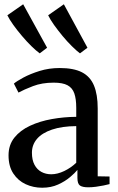

<svg xmlns="http://www.w3.org/2000/svg" viewBox="-20 -869 552 899"><path d="M177.5 10Q136 10 100.2 -6.5Q64.5 -23 42.2 -56.8Q20 -90.5 20 -141.5Q20 -190.5 47.5 -224.8Q75 -259 120.8 -280.2Q166.5 -301.5 222.8 -311.5Q279 -321.5 337 -322V-364Q337 -405.5 328 -431.5Q319 -457.5 296.2 -469.8Q273.5 -482 231.5 -482Q177 -482 134.5 -465.8Q92 -449.5 66.5 -435.5L45 -477.5Q57.5 -488.5 89.5 -505.8Q121.5 -523 165.5 -536.8Q209.5 -550.5 259.5 -550.5Q325 -550.5 363.8 -530.5Q402.5 -510.5 420 -468.5Q437.5 -426.5 437.5 -361V-43.5L493 -42.5V-7Q482 -4 465 -0.5Q448 3 429.2 5.5Q410.5 8 393 8Q366.5 8 354.5 -0.2Q342.5 -8.5 342.5 -36V-73.5Q331.5 -59.5 308.2 -39.8Q285 -20 252 -5Q219 10 177.5 10ZM220 -53Q249 -53 280.8 -68.2Q312.5 -83.5 337 -107V-278.5Q270 -278 223.5 -262.2Q177 -246.5 153.2 -218.8Q129.5 -191 129.5 -154Q129.5 -120 141.5 -97.5Q153.5 -75 174 -64Q194.5 -53 220 -53ZM165.5 -619.5Q149 -631.5 127 -653Q105 -674.5 82.8 -700.8Q60.5 -727 42.2 -752.5Q24 -778 14.5 -797.5L88.5 -849L200.5 -645.5L166.5 -619.5ZM354 -619.5Q338 -631.5 316.5 -652.8Q295 -674 273.2 -700.2Q251.5 -726.5 233.2 -752Q215 -777.5 205.5 -797.5L279 -849L389.5 -645.5L355 -619.5Z"/></svg>

Font: Merriweather 60pt
Style: Regular
Weight: 400
Version: Version 2.100